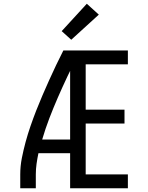

<svg xmlns="http://www.w3.org/2000/svg" viewBox="-20 -1004 790 1024"><path d="M88 0V-74Q88 -118 96.5 -161Q105 -204 116.5 -246.5Q128 -289 142.5 -331Q157 -373 173 -414Q189 -455 206.5 -495.5Q224 -536 242 -576Q260 -616 279 -656Q298 -696 318 -735H354V-719L392 -702Q364 -648 338.5 -594Q313 -540 289 -485Q265 -430 243.5 -374Q222 -318 205 -260H354V-187H185Q179 -159 175 -130.5Q171 -102 171 -74V0ZM354 0V-735H662V-661H437V-419H644V-345H437V-74H662V0ZM360 -792 309 -838 443 -984 507 -926Z"/></svg>

Font: Zed Sans Extended
Style: Regular
Weight: 400
Width: 7
Designer: Belleve Invis
Foundry: Belleve Invis
Version: Version 1.0.0; ttfautohint (v1.8.4)